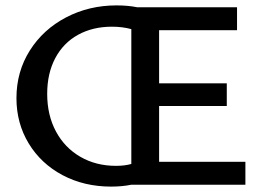

<svg xmlns="http://www.w3.org/2000/svg" viewBox="-20 -685 977 712"><path d="M890 -85V0H467Q433 7 392 7Q292 7 212 -35.5Q132 -78 86.5 -153Q41 -228 41 -321Q41 -419 90.5 -497.5Q140 -576 225 -620.5Q310 -665 412 -665Q455 -665 489 -658H859V-573H570V-376H821V-292H570V-85ZM467 -77V-577Q434 -586 395 -586Q324 -586 269.5 -556Q215 -526 185 -469.5Q155 -413 155 -337Q155 -258 187.5 -197.5Q220 -137 278 -103.5Q336 -70 410 -70Q443 -70 467 -77Z"/></svg>

Font: Ysabeau Semibold
Style: Regular
Weight: 600
Designer: Christian Thalmann (Catharsis Fonts)
Version: Version 0.003